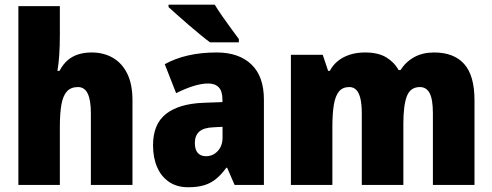

<svg xmlns="http://www.w3.org/2000/svg" viewBox="-20 -786 2093 816"><path d="M234.4 -759.8V-636.7Q234.4 -588.9 231.7 -550.8Q229 -512.7 224.1 -484.9H232.9Q247.6 -512.7 267.3 -529.8Q287.1 -546.9 312.7 -554.9Q338.4 -563 369.1 -563Q420.4 -563 459.5 -540.5Q498.5 -518.1 520.8 -473.1Q543 -428.2 543 -359.9V0H366.2V-305.2Q366.2 -360.4 352.8 -388.2Q339.4 -416 311.5 -416Q281.2 -416 264.4 -397.5Q247.6 -378.9 241 -341.6Q234.4 -304.2 234.4 -248V0H58.1V-759.8Z M900.9 -563Q994.6 -563 1048.1 -512.5Q1101.6 -461.9 1101.6 -362.8V0H977.1L945.3 -73.2H941.9Q921.4 -44.9 899.2 -26.4Q877 -7.8 848.4 1Q819.8 9.8 779.8 9.8Q731.9 9.8 698.5 -12.9Q665 -35.6 647.7 -75.9Q630.4 -116.2 630.4 -168.9Q630.4 -257.8 684.8 -301.3Q739.3 -344.7 843.3 -349.1L925.3 -352.1V-363.3Q925.3 -398.4 909.7 -414.8Q894 -431.2 865.2 -431.2Q836.9 -431.2 802.2 -420.4Q767.6 -409.7 728.5 -390.1L680.2 -513.2Q724.1 -537.6 779.3 -550.3Q834.5 -563 900.9 -563ZM925.8 -247.1 888.7 -245.1Q846.2 -243.7 827.1 -226.8Q808.1 -210 808.1 -178.2Q808.1 -149.9 820.6 -136Q833 -122.1 855.5 -122.1Q884.8 -122.1 905.3 -144Q925.8 -166 925.8 -201.2ZM892.6 -766.1Q905.3 -745.1 924.6 -717.3Q943.8 -689.5 963.4 -663.1Q982.9 -636.7 995.1 -620.1V-606H872.6Q856 -618.2 832 -637.9Q808.1 -657.7 782 -679.9Q755.9 -702.1 733.2 -722.7Q710.4 -743.2 696.3 -755.9V-766.1Z M1824.7 -563Q1909.2 -563 1952.9 -513.9Q1996.6 -464.8 1996.6 -359.9V0H1819.8V-304.2Q1819.8 -363.3 1806.2 -389.6Q1792.5 -416 1764.6 -416Q1724.1 -416 1709.2 -377.2Q1694.3 -338.4 1694.3 -261.2V0H1517.6V-304.2Q1517.6 -342.8 1511.7 -367.4Q1505.9 -392.1 1494.1 -404.1Q1482.4 -416 1464.4 -416Q1436.5 -416 1420.9 -397.5Q1405.3 -378.9 1398.9 -341.1Q1392.6 -303.2 1392.6 -245.1V0H1216.3V-553.2H1351.6L1374.5 -484.9H1381.8Q1394.5 -509.3 1415.8 -526.6Q1437 -543.9 1466.3 -553.5Q1495.6 -563 1531.7 -563Q1586.9 -563 1621.1 -542.5Q1655.3 -522 1673.8 -488.3H1682.1Q1705.1 -523.9 1741 -543.5Q1776.9 -563 1824.7 -563Z"/></svg>

Font: Open Sans SemiCondensed ExtraBold
Style: Regular
Weight: 800
Width: 4
Designer: Monotype Design Team
Foundry: Monotype Imaging Inc.
Version: Version 3.000